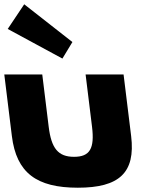

<svg xmlns="http://www.w3.org/2000/svg" viewBox="-33 -860 709 895"><path d="M79.9 -840 3 -725 257.9 -587 304.5 -664ZM-13 -513H164L194 -269C206.4 -168 238.2 -129 312.2 -129C386.2 -129 408.4 -168 396 -269L366 -513H543L578.3 -226C599.4 -54 521.8 15 329.8 15C137.8 15 43.4 -54 22.3 -226Z"/></svg>

Font: Hussar
Style: BdOpOblOne
Weight: 700
Foundry: Cannot Into Space Fonts
Version: Version 2.00